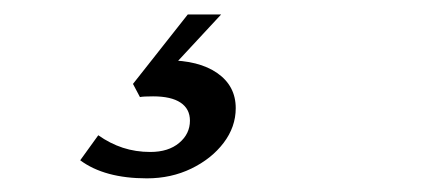

<svg xmlns="http://www.w3.org/2000/svg" viewBox="-20 -33 626 270"><path d="M186.5 217.8Q127 217.8 92.8 192.4L118.2 157.2Q134.8 168.9 152.8 174.8Q170.9 180.7 191.4 180.7Q216.8 180.7 231.9 168Q247.1 155.3 247.1 136.7Q247.1 120.1 233.9 111.3Q220.7 102.5 195.3 102.5Q181.6 102.5 176.8 103.5L167 85L244.1 -12.7H291L203.1 82L214.8 51.8Q259.8 51.8 285.6 69.8Q311.5 87.9 311.5 119.1Q311.5 145.5 294.4 168Q277.3 190.4 249 204.1Q220.7 217.8 186.5 217.8Z"/></svg>

Font: Crimson Pro ExtraLight Light
Style: Italic
Weight: 300
Italic angle: -12°
Version: Version 1.002